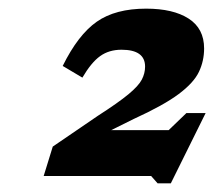

<svg xmlns="http://www.w3.org/2000/svg" viewBox="-20 -738 496 444"><path d="M455.5 -476.5 375 -314H344.5L329.5 -331H81L102 -399L206 -470Q253.5 -500.5 277 -520Q300.5 -539.5 308 -554Q315.5 -568.5 315.5 -584Q315.5 -623 261 -623Q232 -623 211.5 -608.2Q191 -593.5 170.5 -558.5L125 -585.5Q160.5 -657.5 203.8 -687.8Q247 -718 318 -718Q380.5 -718 416.2 -695Q452 -672 452 -626Q452 -597 440 -571.8Q428 -546.5 393.2 -520.5Q358.5 -494.5 289.5 -463L237 -437H370L411 -476.5Z"/></svg>

Font: Newsreader Caption
Style: Bold Italic
Weight: 700
Italic angle: -17°
Designer: Hugues Gentile
Foundry: Production Type
Version: Version 1.001